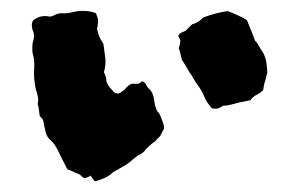

<svg xmlns="http://www.w3.org/2000/svg" viewBox="-20 -344 568 362"><path d="M289 -106Q290 -102 288 -99Q286 -96 284 -91Q282 -87 279 -84.5Q276 -82 273 -78Q267 -74 265 -72L255 -63Q253 -59 249 -56Q245 -53 240 -51Q238 -49 235 -47Q232 -45 230 -43Q225 -38 218.5 -34Q212 -30 205 -26L194 -20Q187 -13 178.5 -9Q170 -5 159 -2Q154 -7 151 -13Q147 -10 140 -8Q136 -9 133 -12.5Q130 -16 125 -17Q117 -21 107 -25Q103 -33 98.5 -41.5Q94 -50 90 -59Q87 -65 83 -71Q79 -77 74 -81Q68 -87 66.5 -93.5Q65 -100 63 -108Q63 -112 61 -118Q60 -120 58.5 -121.5Q57 -123 55 -125Q54 -130 53.5 -136Q53 -142 51 -148Q53 -156 51 -163.5Q49 -171 47 -178Q44 -195 44 -208Q45 -218 44.5 -227Q44 -236 41 -246Q41 -251 41 -257Q41 -263 43 -268Q46 -278 41 -289Q40 -293 40 -297.5Q40 -302 43 -306Q56 -316 72 -313Q76 -312 81.5 -315Q87 -318 94 -319Q99 -319 103.5 -319Q108 -319 112 -320Q122 -322 126 -323Q147 -325 161 -319Q165 -309 165 -305Q165 -301 163 -289Q166 -278 167.5 -274.5Q169 -271 175 -261Q177 -248 178.5 -235Q180 -222 176 -208Q181 -197 180.5 -193Q180 -189 187 -179Q192 -174 195 -170Q201 -166 207 -169Q210 -172 214 -174Q222 -184 228 -186H240Q244 -187 248 -191Q254 -189 256 -183Q258 -179 262 -175.5Q266 -172 268 -166Q270 -161 271 -153Q272 -145 274 -140Q276 -134 278.5 -132Q281 -130 283 -124Q285 -119 286.5 -115Q288 -111 289 -106ZM484 -207Q483 -203 482 -199.5Q481 -196 480 -191Q478 -187 477.5 -182.5Q477 -178 476 -174Q470 -168 463.5 -165Q457 -162 452 -155Q448 -154 444.5 -153.5Q441 -153 437 -152Q435 -152 420.5 -148Q406 -144 402 -145Q399 -144 398 -143Q397 -142 392 -140Q387 -138 379 -140Q375 -145 371.5 -150Q368 -155 366 -160Q361 -173 351 -186Q348 -190 346 -194Q344 -198 342 -201Q338 -206 333 -215Q328 -224 323 -231Q322 -235 320.5 -241.5Q319 -248 317 -253Q320 -261 320 -268Q319 -270 318 -272.5Q317 -275 316 -276Q318 -281 322 -282.5Q326 -284 330 -286L342 -298Q348 -300 349 -300.5Q350 -301 355 -304Q357 -305 359.5 -307.5Q362 -310 363 -311Q387 -320 409 -323Q413 -322 426.5 -316Q440 -310 444 -307Q446 -306 446.5 -304Q447 -302 448 -300Q451 -293 454.5 -284Q458 -275 461 -267Q462 -266 463.5 -264.5Q465 -263 466 -261Q471 -252 474.5 -247Q478 -242 480.5 -234Q483 -226 484 -207Z"/></svg>

Font: Daruma Drop One
Style: Regular
Weight: 400
Designer: Maniackers Design
Version: Version 1.000